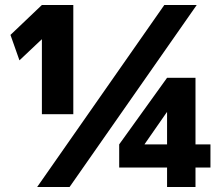

<svg xmlns="http://www.w3.org/2000/svg" viewBox="-20 -750 900 770"><path d="M147 -592 58 -508 22 -610 148 -730H274V-292H148V-592ZM769 -730 259 0H129L639 -730ZM764 -78V0H650V-78H458V-171L650 -438H764V-171H824V-78ZM650 -171V-300H649L560 -172V-171Z"/></svg>

Font: Mplus 1p Black
Style: Regular
Weight: 900
Version: Version 1.061